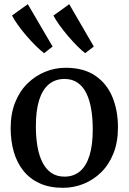

<svg xmlns="http://www.w3.org/2000/svg" viewBox="-20 -887 615 918"><path d="M31 -274Q31 -344.5 52.8 -398.2Q74.5 -452 112 -488.5Q149.5 -525 196.5 -544Q243.5 -563 293.5 -563Q379.5 -563 435 -525.5Q490.5 -488 517.2 -423.5Q544 -359 544 -277.5Q544 -207 522.2 -153Q500.5 -99 463 -62.5Q425.5 -26 378.5 -7.5Q331.5 11 281.5 11Q217 11 169.8 -10.5Q122.5 -32 91.8 -70.5Q61 -109 46 -161Q31 -213 31 -274ZM288.5 -42.5Q331.5 -42.5 361.8 -67.5Q392 -92.5 407.8 -142.8Q423.5 -193 423.5 -269Q423.5 -320 416.2 -364Q409 -408 393.2 -440.5Q377.5 -473 351.5 -491.2Q325.5 -509.5 288.5 -509.5Q245 -509.5 214.2 -484.5Q183.5 -459.5 167.5 -409.5Q151.5 -359.5 151.5 -283Q151.5 -231 159 -187.2Q166.5 -143.5 182.8 -111Q199 -78.5 225.2 -60.5Q251.5 -42.5 288.5 -42.5ZM190.5 -633Q175 -644.5 152.5 -666.5Q130 -688.5 107 -715.2Q84 -742 65.2 -768.2Q46.5 -794.5 37.5 -813L113 -867L231.5 -664.5L191.5 -633ZM387 -633Q371.5 -644.5 349.8 -666.2Q328 -688 305.2 -714.8Q282.5 -741.5 263.8 -767.5Q245 -793.5 235.5 -812.5L311 -867L428.5 -664.5L387.5 -633Z"/></svg>

Font: Merriweather 36pt Medium
Style: Regular
Weight: 500
Version: Version 2.100